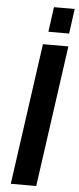

<svg xmlns="http://www.w3.org/2000/svg" viewBox="-63 -983 416 1015"><g transform="rotate(5 145.5 -475.0)"><path d="M170 0H35L140 -750H275ZM163 -818 181 -950H291L273 -818Z"/></g></svg>

Font: Mohave Light
Style: Bold Italic
Weight: 700
Italic angle: -8°
Version: Version 2.003